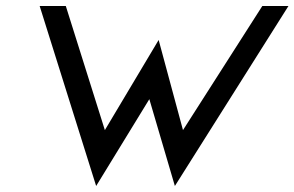

<svg xmlns="http://www.w3.org/2000/svg" viewBox="-20 -600 980 639"><path d="M112 -580 300 19 477 -270 562 19 940 -580H853L589 -167L508 -467L329 -167L199 -580Z"/></svg>

Font: Charger Sport
Style: SeBdExtObl
Weight: 600
Designer: Jasper
Foundry: Cannot Into Space Fonts
Version: Version 1.1